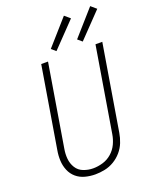

<svg xmlns="http://www.w3.org/2000/svg" viewBox="-174 -1061 939 1167"><g transform="rotate(-20 295.5 -478.0)"><path d="M237 8Q267 8 298.5 1.5Q330 -5 358.5 -22Q387 -39 408.5 -64Q430 -89 442 -119Q454 -149 459 -180L551 -735H507L416 -186Q411 -155 397 -125Q383 -95 357.5 -72.5Q332 -50 300 -40.5Q268 -31 237 -31Q205 -31 175 -42.5Q145 -54 128.5 -80.5Q112 -107 109 -139Q106 -171 112 -204L200 -735H156L69 -210Q63 -177 64.5 -143.5Q66 -110 78.5 -80Q91 -50 115 -29.5Q139 -9 171 -0.5Q203 8 237 8ZM440 -777 591 -934 556 -964 412 -801ZM270 -777 421 -934 386 -964 242 -801Z"/></g></svg>

Font: Iosevka Sparkle Extralight
Style: Italic
Weight: 200
Italic angle: -9°
Designer: Belleve Invis
Foundry: Belleve Invis
Version: Version 4.5.0; ttfautohint (v1.8.3)